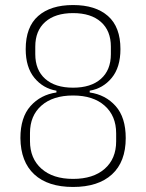

<svg xmlns="http://www.w3.org/2000/svg" viewBox="-20 -730 580 762"><path d="M270 12Q170 12 116 -38Q62 -88 61 -182Q61 -264 101 -309Q141 -354 204 -363V-370Q151 -379 116.5 -421Q82 -463 82 -535Q82 -623 131.5 -666.5Q181 -710 270 -710Q359 -710 408.5 -666.5Q458 -623 458 -535Q458 -463 423.5 -421Q389 -379 336 -370V-363Q399 -354 439 -309Q479 -264 479 -182Q479 -88 424.5 -38Q370 12 270 12ZM270 -20Q350 -20 395.5 -60Q441 -100 441 -169V-201Q441 -270 395.5 -310.5Q350 -351 270 -351Q190 -351 144.5 -311Q99 -271 99 -202V-170Q99 -101 144.5 -60.5Q190 -20 270 -20ZM270 -382Q341 -382 380.5 -417Q420 -452 420 -515V-545Q420 -608 380.5 -643Q341 -678 270 -678Q199 -678 159.5 -643Q120 -608 120 -545V-515Q120 -452 159.5 -417Q199 -382 270 -382Z"/></svg>

Font: IBM Plex Sans Cond ExtLt
Style: Regular
Weight: 200
Width: 3
Designer: Mike Abbink, Paul van der Laan, Pieter van Rosmalen
Foundry: Bold Monday
Version: Version 1.3